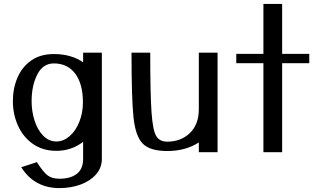

<svg xmlns="http://www.w3.org/2000/svg" viewBox="-20 -780 1635 984"><path d="M405 -255Q405 -202 386.5 -155.5Q368 -109 336.5 -82Q305 -55 269 -55Q230 -55 201 -85Q172 -115 157 -162.5Q142 -210 142 -261Q142 -341 171 -398Q200 -455 256 -455Q326 -455 365.5 -402.5Q405 -350 405 -255ZM406 -510V-461Q344 -503 256 -503Q187 -503 140 -470Q93 -437 69.5 -382Q46 -327 46 -261Q46 -195 72 -136.5Q98 -78 148.5 -42.5Q199 -7 269 -7Q346 -7 406 -53V34Q406 86 373.5 111Q341 136 285 136Q246 136 223.5 118.5Q201 101 169 51L89 77Q156 184 285 184Q343 184 392.5 166Q442 148 472 114Q502 80 502 34V-510Z M999 -510V-221Q999 -142 953 -98Q907 -54 837 -54Q798 -54 780.5 -83Q763 -112 756.5 -205.5Q750 -299 750 -510H654Q654 -277 664 -180Q674 -83 711 -44.5Q748 -6 837 -6Q931 -6 999 -50V0H1095V-510Z M1426 -504V-760H1330V-504H1191V-456H1330V0H1426V-456H1565V-504Z"/></svg>

Font: LXGW Marker Gothic
Style: Regular
Weight: 400
Version: Version 1.001